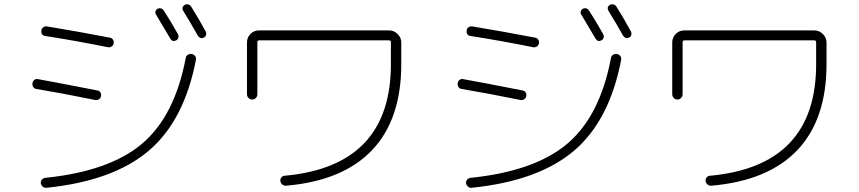

<svg xmlns="http://www.w3.org/2000/svg" viewBox="-20 -850 4040 903"><path d="M171.9 11.7Q170.9 2 177.2 -5.4Q183.6 -12.7 194.3 -13.7Q496.1 -44.9 648.9 -174.8Q801.8 -304.7 853.5 -577.1Q854.5 -586.9 863.3 -592.3Q872.1 -597.7 881.8 -595.7Q891.6 -594.7 897.5 -586.4Q903.3 -578.1 901.4 -568.4Q846.7 -283.2 679.7 -141.1Q512.7 1 198.2 33.2Q188.5 34.2 181.2 27.8Q173.8 21.5 171.9 11.7ZM808.6 -660.2Q791 -651.4 781.2 -668Q753.9 -714.8 713.9 -781.2Q709 -788.1 711.4 -796.4Q713.9 -804.7 720.7 -808.6Q728.5 -812.5 736.8 -810.5Q745.1 -808.6 750 -800.8Q784.2 -748 817.4 -688.5Q821.3 -680.7 818.8 -672.4Q816.4 -664.1 808.6 -660.2ZM848.6 -827.1Q856.4 -831.1 865.2 -829.1Q874 -827.1 878.9 -819.3Q916 -759.8 947.3 -702.1Q951.2 -694.3 949.2 -686Q947.3 -677.7 939.5 -673.8Q921.9 -665 910.2 -682.6Q877 -742.2 841.8 -798.8Q832 -816.4 848.6 -827.1ZM151.4 -431.6Q141.6 -432.6 136.2 -440.9Q130.9 -449.2 132.8 -459Q133.8 -468.8 142.1 -474.6Q150.4 -480.5 160.2 -477.5Q227.5 -465.8 436.5 -424.8Q446.3 -423.8 451.7 -416Q457 -408.2 455.1 -397.9Q453.1 -387.7 444.8 -382.8Q436.5 -377.9 426.8 -379.9Q268.6 -412.1 151.4 -431.6ZM514.6 -646.5Q513.7 -637.7 505.4 -631.8Q497.1 -626 487.3 -627.9Q337.9 -658.2 193.4 -680.7Q171.9 -683.6 174.8 -707Q175.8 -716.8 184.1 -722.2Q192.4 -727.5 202.1 -725.6Q338.9 -703.1 497.1 -672.9Q505.9 -671.9 511.2 -663.6Q516.6 -655.3 514.6 -646.5Z M1141.6 -406.2V-650.4Q1141.6 -673.8 1158.2 -690.4Q1174.8 -707 1198.2 -707H1809.6Q1833 -707 1850.1 -689.9Q1867.2 -672.9 1867.2 -650.4V-547.9Q1867.2 -289.1 1730.5 -144.5Q1593.8 0 1326.2 23.4Q1316.4 24.4 1308.1 18.1Q1299.8 11.7 1298.8 2Q1296.9 -6.8 1302.7 -14.6Q1308.6 -22.5 1318.4 -23.4Q1818.4 -68.4 1818.4 -547.9V-652.3Q1818.4 -660.2 1808.6 -660.2H1199.2Q1190.4 -660.2 1190.4 -652.3V-406.2Q1190.4 -396.5 1183.1 -389.2Q1175.8 -381.8 1166 -381.8Q1156.2 -381.8 1148.9 -389.2Q1141.6 -396.5 1141.6 -406.2Z M2171.9 11.7Q2170.9 2 2177.2 -5.4Q2183.6 -12.7 2194.3 -13.7Q2496.1 -44.9 2648.9 -174.8Q2801.8 -304.7 2853.5 -577.1Q2854.5 -586.9 2863.3 -592.3Q2872.1 -597.7 2881.8 -595.7Q2891.6 -594.7 2897.5 -586.4Q2903.3 -578.1 2901.4 -568.4Q2846.7 -283.2 2679.7 -141.1Q2512.7 1 2198.2 33.2Q2188.5 34.2 2181.2 27.8Q2173.8 21.5 2171.9 11.7ZM2808.6 -660.2Q2791 -651.4 2781.2 -668Q2753.9 -714.8 2713.9 -781.2Q2709 -788.1 2711.4 -796.4Q2713.9 -804.7 2720.7 -808.6Q2728.5 -812.5 2736.8 -810.5Q2745.1 -808.6 2750 -800.8Q2784.2 -748 2817.4 -688.5Q2821.3 -680.7 2818.8 -672.4Q2816.4 -664.1 2808.6 -660.2ZM2848.6 -827.1Q2856.4 -831.1 2865.2 -829.1Q2874 -827.1 2878.9 -819.3Q2916 -759.8 2947.3 -702.1Q2951.2 -694.3 2949.2 -686Q2947.3 -677.7 2939.5 -673.8Q2921.9 -665 2910.2 -682.6Q2877 -742.2 2841.8 -798.8Q2832 -816.4 2848.6 -827.1ZM2151.4 -431.6Q2141.6 -432.6 2136.2 -440.9Q2130.9 -449.2 2132.8 -459Q2133.8 -468.8 2142.1 -474.6Q2150.4 -480.5 2160.2 -477.5Q2227.5 -465.8 2436.5 -424.8Q2446.3 -423.8 2451.7 -416Q2457 -408.2 2455.1 -397.9Q2453.1 -387.7 2444.8 -382.8Q2436.5 -377.9 2426.8 -379.9Q2268.6 -412.1 2151.4 -431.6ZM2514.6 -646.5Q2513.7 -637.7 2505.4 -631.8Q2497.1 -626 2487.3 -627.9Q2337.9 -658.2 2193.4 -680.7Q2171.9 -683.6 2174.8 -707Q2175.8 -716.8 2184.1 -722.2Q2192.4 -727.5 2202.1 -725.6Q2338.9 -703.1 2497.1 -672.9Q2505.9 -671.9 2511.2 -663.6Q2516.6 -655.3 2514.6 -646.5Z M3141.6 -406.2V-650.4Q3141.6 -673.8 3158.2 -690.4Q3174.8 -707 3198.2 -707H3809.6Q3833 -707 3850.1 -689.9Q3867.2 -672.9 3867.2 -650.4V-547.9Q3867.2 -289.1 3730.5 -144.5Q3593.8 0 3326.2 23.4Q3316.4 24.4 3308.1 18.1Q3299.8 11.7 3298.8 2Q3296.9 -6.8 3302.7 -14.6Q3308.6 -22.5 3318.4 -23.4Q3818.4 -68.4 3818.4 -547.9V-652.3Q3818.4 -660.2 3808.6 -660.2H3199.2Q3190.4 -660.2 3190.4 -652.3V-406.2Q3190.4 -396.5 3183.1 -389.2Q3175.8 -381.8 3166 -381.8Q3156.2 -381.8 3148.9 -389.2Q3141.6 -396.5 3141.6 -406.2Z"/></svg>

Font: Rounded Mgen+ 1m light
Style: Regular
Weight: 200
Designer: [Source Han Sans]
Ryoko NISHIZUKA  (kana & ideographs); Paul D. Hunt (Latin, Greek & Cyrillic); Wenlong ZHANG  (bopomofo
Version: Version 1.059.20150602